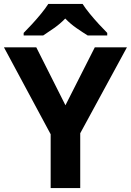

<svg xmlns="http://www.w3.org/2000/svg" viewBox="-20 -954 664 974"><path d="M312 -420 461 -714H624L387 -278V0H237V-273L0 -714H164ZM399 -934Q413 -912 435.5 -884.5Q458 -857 482 -831Q506 -805 524 -787V-774H425Q399 -790 368 -811.5Q337 -833 311 -860Q285 -833 255 -812Q225 -791 199 -774H100V-787Q119 -806 142.5 -831.5Q166 -857 188.5 -884.5Q211 -912 225 -934Z"/></svg>

Font: Noto Sans NKo Unjoined
Style: Bold
Weight: 700
Designer: Monotype Design Team
Foundry: Monotype Imaging Inc.
Version: Version 2.004